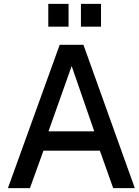

<svg xmlns="http://www.w3.org/2000/svg" viewBox="-20 -974 718 994"><path d="M135 0 205 -194H497L566 0H678L412 -742H289L21 0ZM351 -632 468 -294H231ZM230 -954V-836H335V-954ZM399 -954V-836H503V-954Z"/></svg>

Font: Cheyenne Sans Medium
Style: Regular
Weight: 500
Designer: The Public Sans project authors (U.S. Web Design System), Libre Franklin designed by Pablo Impallari and Rodrigo Fuenzal
Foundry: The Cheyenne Sans Project Authors
Version: Version 2.007